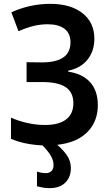

<svg xmlns="http://www.w3.org/2000/svg" viewBox="-20 -745 576 997"><path d="M258 112Q258 88 244 64Q230 40 201 10Q108 6 37 -24V-134Q78 -116 123.5 -106Q169 -96 213 -96Q286 -96 323.5 -125Q361 -154 361 -209Q361 -266 321 -292.5Q281 -319 199 -319H118V-422L198 -421Q346 -421 346 -525Q346 -572 315 -595.5Q284 -619 228 -619Q191 -619 155.5 -610.5Q120 -602 76 -583L39 -681Q135 -725 241 -725Q347 -725 408.5 -676.5Q470 -628 470 -544Q470 -480 434.5 -435.5Q399 -391 334 -378V-373Q409 -362 448.5 -317.5Q488 -273 488 -199Q488 -114 433.5 -59Q379 -4 277 7Q307 32 327.5 61.5Q348 91 348 127Q348 175 319 203.5Q290 232 238 232Q219 232 202.5 229Q186 226 172 222V146Q180 149 193 151.5Q206 154 218 154Q236 154 247 143.5Q258 133 258 112Z"/></svg>

Font: Noto Sans SemiCondensed SemiBold
Style: Regular
Weight: 600
Width: 4
Designer: Monotype Design Team
Foundry: Monotype Imaging Inc.
Version: Version 2.013; ttfautohint (v1.8.4.7-5d5b)